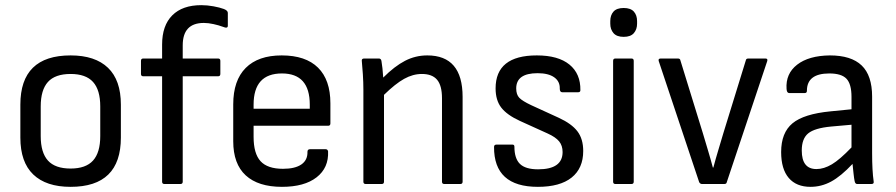

<svg xmlns="http://www.w3.org/2000/svg" viewBox="-20 -714 3475 745"><path d="M254 11Q159 11 109 -37Q59 -85 59 -180V-308Q59 -499 254 -499Q349 -499 399 -451Q449 -403 449 -308V-180Q449 11 254 11ZM254 -60Q313 -60 341 -91Q369 -122 369 -186V-301Q369 -365 341 -396Q313 -427 254 -427Q194 -427 166 -396Q138 -365 138 -301V-186Q138 -122 166 -91Q194 -60 254 -60Z M618 0Q609 0 609 -9V-418H536Q527 -418 527 -427V-478Q527 -487 536 -487H609V-541Q609 -615 648.5 -654.5Q688 -694 761 -694Q784 -694 808.5 -689.5Q833 -685 849 -679Q864 -673 864 -664V-614Q864 -602 845 -610Q829 -616 808.5 -620.5Q788 -625 771 -625Q689 -625 689 -538V-487H826Q835 -487 835 -478V-427Q835 -418 826 -418H689V-9Q689 0 680 0Z M1074 11Q982 11 933.5 -33.5Q885 -78 885 -166V-309Q885 -402 933.5 -450.5Q982 -499 1073 -499Q1166 -499 1214 -451.5Q1262 -404 1262 -313V-235Q1262 -226 1253 -226H964V-183Q964 -118 991 -88.5Q1018 -59 1078 -59Q1125 -59 1149.5 -76Q1174 -93 1173 -125Q1173 -135 1183 -135H1244Q1251 -135 1253 -127Q1256 -63 1208.5 -26Q1161 11 1074 11ZM964 -292H1182V-308Q1182 -429 1074 -429Q964 -429 964 -308Z M1399 0Q1390 0 1390 -9V-366Q1390 -394 1388 -425.5Q1386 -457 1384 -476Q1382 -487 1393 -487H1450Q1458 -487 1460 -478Q1462 -467 1464 -449Q1466 -431 1467 -413Q1511 -457 1551.5 -478Q1592 -499 1638 -499Q1775 -499 1775 -338V-9Q1775 0 1766 0H1704Q1695 0 1695 -9V-333Q1695 -382 1676 -404.5Q1657 -427 1617 -427Q1582 -427 1548 -408Q1514 -389 1470 -346V-9Q1470 0 1461 0Z M2067 11Q1896 11 1897 -144Q1897 -153 1907 -153H1968Q1976 -153 1976 -145Q1976 -99 1997.5 -78Q2019 -57 2068 -57Q2163 -57 2163 -124Q2163 -149 2149.5 -165.5Q2136 -182 2105 -196L1997 -245Q1947 -268 1925 -296.5Q1903 -325 1903 -371Q1903 -499 2063 -499Q2146 -499 2189.5 -463.5Q2233 -428 2232 -364Q2232 -356 2223 -356H2162Q2152 -356 2152 -370Q2153 -398 2130.5 -414Q2108 -430 2066 -430Q1983 -430 1983 -371Q1983 -347 1995 -334.5Q2007 -322 2041 -306L2148 -257Q2198 -234 2220.5 -204.5Q2243 -175 2243 -128Q2243 -61 2198 -25Q2153 11 2067 11Z M2368 0Q2359 0 2359 -9V-478Q2359 -487 2368 -487H2430Q2439 -487 2439 -478V-9Q2439 0 2430 0ZM2400 -571Q2373 -571 2360.5 -585.5Q2348 -600 2348 -622V-632Q2348 -655 2360.5 -669Q2373 -683 2400 -683Q2427 -683 2439.5 -669Q2452 -655 2452 -632V-622Q2452 -600 2439.5 -585.5Q2427 -571 2400 -571Z M2704 0Q2697 0 2693 -7L2536 -477Q2533 -487 2544 -487H2610Q2619 -487 2620 -480L2707 -198Q2717 -164 2727 -131Q2737 -98 2746 -64H2748Q2757 -98 2767 -131Q2777 -164 2787 -198L2874 -480Q2875 -487 2884 -487H2950Q2960 -487 2957 -477L2800 -7Q2799 0 2790 0Z M3125 11Q3070 11 3040.5 -23.5Q3011 -58 3011 -124Q3011 -199 3055 -235.5Q3099 -272 3203 -282L3284 -290V-338Q3284 -388 3264.5 -408.5Q3245 -429 3198 -429Q3111 -429 3111 -362Q3111 -353 3103 -353H3042Q3033 -353 3032 -369Q3028 -428 3073 -463Q3118 -498 3200 -499Q3283 -499 3323.5 -460Q3364 -421 3364 -339V-120Q3364 -51 3370 -10Q3372 0 3361 0H3306Q3298 0 3296 -12Q3294 -21 3292 -40Q3290 -59 3288 -78Q3243 -30 3205 -9.5Q3167 11 3125 11ZM3091 -130Q3091 -58 3148 -58Q3177 -58 3208 -76.5Q3239 -95 3284 -142V-230L3205 -223Q3141 -217 3116 -196.5Q3091 -176 3091 -130Z"/></svg>

Font: Sofia Sans Semi Condensed
Style: Regular
Weight: 400
Designer: Botio Nikoltchev, Ani Petrova
Foundry: lettersoup
Version: Version 4.100; ttfautohint (v1.8.4.7-5d5b)